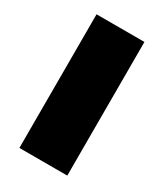

<svg xmlns="http://www.w3.org/2000/svg" viewBox="-153 -664 642 736"><g transform="rotate(30 168.5 -296.0)"><path d="M54 0H266V-591.5H54Z"/></g></svg>

Font: Anybody SemiExpanded ExtraBold
Style: Regular
Weight: 800
Width: 6
Version: Version 1.113;gftools[0.9.25]